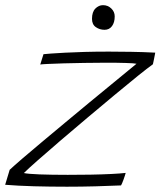

<svg xmlns="http://www.w3.org/2000/svg" viewBox="-49 -722 622 744"><path d="M420 -3.5Q376 -1.5 321 0Q266 1.5 210.5 1.5Q145 1.5 82.2 -0.2Q19.5 -2 -29 -6L-11.5 -64Q4.5 -79 37.2 -107.2Q70 -135.5 113.5 -171.8Q157 -208 204.8 -248Q252.5 -288 299 -326.2Q345.5 -364.5 384.5 -396.5Q423.5 -428.5 449 -449.5Q474.5 -470.5 480 -475Q475.5 -476 464.8 -476.8Q454 -477.5 438 -478Q422 -478.5 402.2 -478.8Q382.5 -479 360.5 -479Q320 -479 277.2 -478.2Q234.5 -477.5 197.8 -476.5Q161 -475.5 136.2 -474.2Q111.5 -473 107 -472L119.5 -512Q127.5 -513 148.8 -514.5Q170 -516 202.8 -517.8Q235.5 -519.5 278.5 -520.8Q321.5 -522 373 -522Q413.5 -522 458.8 -521.2Q504 -520.5 552.5 -518Q552.5 -516.5 551.2 -510.5Q550 -504.5 548.5 -496.8Q547 -489 545.5 -482.2Q544 -475.5 543.5 -473Q524.5 -459.5 485 -427.8Q445.5 -396 394.5 -353.5Q343.5 -311 289 -265.2Q234.5 -219.5 184.5 -176.5Q134.5 -133.5 97 -100.5Q59.5 -67.5 43.5 -51.5Q58 -48 104.5 -46.2Q151 -44.5 213.5 -44.5Q257.5 -44.5 301.5 -45.2Q345.5 -46 381.5 -47.8Q417.5 -49.5 438 -52Q437 -48 434.8 -41Q432.5 -34 429.8 -26.5Q427 -19 424.5 -12.8Q422 -6.5 420 -3.5ZM350 -702Q369 -702 382.2 -689.2Q395.5 -676.5 395.5 -658.5Q395.5 -635 385 -620.8Q374.5 -606.5 356 -606.5Q337.5 -606.5 322.5 -616.8Q307.5 -627 307.5 -649Q307.5 -675.5 320.5 -688.8Q333.5 -702 350 -702Z"/></svg>

Font: Grandstander Thin
Style: Italic
Weight: 100
Italic angle: -15°
Designer: Tyler Finck
Foundry: Etcetera Type Co
Version: Version 1.200